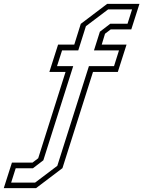

<svg xmlns="http://www.w3.org/2000/svg" viewBox="-128 -770 740 990"><path d="M-108.5 200 -66.5 68.5H39.5L69 46L210 -399H126.5L171.5 -540H255L288.5 -647L424.5 -750H591L549 -618.5H443L413.5 -596L396.5 -540H524.5L479.5 -399H351.5L194 97L58 200ZM-70.5 171.5H53L167.5 85L330.5 -429H460L485.5 -510H356.5L387 -606.5L440.5 -647.5H529.5L553 -721.5H429.5L315 -635L275.5 -510H192L166 -429H249.5L95.5 56.5L42 97.5H-47Z"/></svg>

Font: Tourney Thin Light
Style: Italic
Weight: 300
Italic angle: -12°
Version: Version 1.015